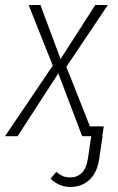

<svg xmlns="http://www.w3.org/2000/svg" viewBox="-45 -542 469 764"><path d="M368 -39 362 0H363L350 89Q342 145 311 173.5Q280 202 235 202Q191 202 156 169L179 142Q194 154 205.5 159Q217 164 235 164Q262 164 280.5 146Q299 128 305 88L318 0H282L187 -250L25 0H-25L165 -281L69 -522H116L196 -307L334 -522H384L219 -276L313 -39Z"/></svg>

Font: Fira Sans Extra Condensed ExtraLight
Style: Italic
Weight: 275
Width: 3
Italic angle: -8°
Designer: Carrois Corporate & Edenspiekermann AG
Foundry: Carrois Corporate GbR & Edenspiekermann AG
Version: Version 4.203